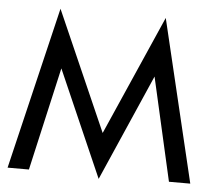

<svg xmlns="http://www.w3.org/2000/svg" viewBox="-51 -756 910 825"><g transform="rotate(5 404.0 -343.0)"><path d="M404 -184 177 -700 10 0H102L203 -445L404 14L605 -445L706 0H798L631 -700Z"/></g></svg>

Font: Glacial Indifference
Style: Medium
Weight: 500
Version: Version 1.001